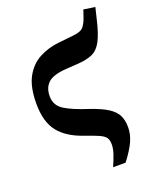

<svg xmlns="http://www.w3.org/2000/svg" viewBox="-148 -676 779 967"><g transform="rotate(-20 242.0 -193.0)"><path d="M288 206Q303 172 312 145Q321 118 321 95Q321 72 312 59Q303 46 278.5 35Q254 24 208 8Q120 -21 77 -74.5Q34 -128 34 -226Q34 -315 62.5 -367.5Q91 -420 139 -445.5Q187 -471 243 -477L327 -486Q368 -490 382 -507.5Q396 -525 405 -551L419 -592L480 -583L466 -525Q449 -451 429 -413Q409 -375 378 -361Q347 -347 296 -344L234 -340Q164 -335 137 -309.5Q110 -284 110 -239Q110 -190 150.5 -164Q191 -138 275 -111Q337 -90 370 -68.5Q403 -47 415.5 -20.5Q428 6 428 42Q428 80 411 117.5Q394 155 355 206Z"/></g></svg>

Font: Source Serif Pro
Style: Bold
Weight: 700
Designer: Frank Grießhammer
Foundry: Adobe Systems Incorporated
Version: Version 3.001;hotconv 1.0.111;makeotfexe 2.5.65597